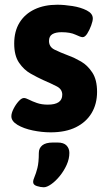

<svg xmlns="http://www.w3.org/2000/svg" viewBox="-20 -551 453 811"><path d="M194 8Q157 8 118.5 0Q80 -8 54 -23.5Q28 -39 28 -60Q28 -73 37 -91Q46 -109 58.5 -123Q71 -137 81 -137Q89 -137 102.5 -130Q116 -123 136 -116Q156 -109 182 -109Q243 -109 243 -151Q243 -174 220 -186Q197 -198 162 -213Q138 -224 109.5 -240Q81 -256 60.5 -286Q40 -316 40 -367Q40 -419 62.5 -455.5Q85 -492 126 -511.5Q167 -531 222 -531Q251 -531 286 -525.5Q321 -520 346.5 -507Q372 -494 372 -473Q372 -462 365 -443Q358 -424 348.5 -409Q339 -394 329 -394Q321 -394 299 -404.5Q277 -415 240 -415Q215 -415 201 -406.5Q187 -398 187 -378Q187 -353 210 -341.5Q233 -330 270 -316Q295 -307 322.5 -291Q350 -275 370 -244.5Q390 -214 390 -163Q390 -112 367 -73.5Q344 -35 300.5 -13.5Q257 8 194 8ZM165 240Q152 240 136 235Q120 230 120 218Q120 209 126 195.5Q132 182 138 158.5Q144 135 144 95Q144 75 158.5 63Q173 51 204 51H223Q249 51 261 63.5Q273 76 273 95Q273 120 261.5 145.5Q250 171 232.5 192.5Q215 214 196.5 227Q178 240 165 240Z"/></svg>

Font: Asap
Style: Regular
Weight: 400
Designer: Pablo Cosgaya
Foundry: Omnibus-Type
Version: Version 3.001